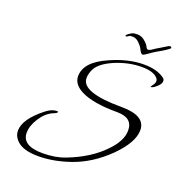

<svg xmlns="http://www.w3.org/2000/svg" viewBox="-151 -913 1048 1120"><g transform="rotate(20 373.0 -353.0)"><path d="M714 -786Q723 -786 723 -779Q723 -774 717 -771Q707 -763 699 -758Q691 -753 685 -749Q672 -742 647 -727Q622 -712 596 -693Q585 -685 578 -685Q569 -685 556 -712Q549 -727 530 -745.5Q511 -764 490 -764Q482 -764 475.5 -763Q469 -762 464 -757Q458 -752 452 -752Q448 -752 448 -755Q448 -758 453 -763Q467 -775 478.5 -780.5Q490 -786 512 -786Q536 -786 557.5 -768.5Q579 -751 587 -733Q591 -723 601 -723Q609 -723 620 -731Q640 -745 660.5 -756.5Q681 -768 706 -784Q708 -785 710 -785.5Q712 -786 714 -786ZM209 80Q108 80 69 34Q48 10 48 -20Q48 -92 156 -177Q191 -205 223 -205Q231 -205 231 -202Q231 -195 206 -185Q163 -167 132 -119Q100 -70 100 -26Q100 55 228 55Q307 55 368 31Q502 -21 582 -104Q652 -175 652 -240Q652 -319 556 -319Q404 -319 330 -357Q269 -388 269 -439Q269 -527 402 -585Q510 -634 608 -634Q688 -634 734 -601Q746 -594 746 -581Q746 -562 722 -542Q699 -522 688 -524Q686 -524 695 -537Q708 -553 708 -566Q708 -578 699 -587Q672 -616 600 -616Q520 -616 436 -581Q348 -543 329 -492Q319 -466 319 -445Q319 -356 568 -356Q718 -356 718 -266Q718 -190 621 -93Q522 4 407 44Q304 80 209 80Z"/></g></svg>

Font: Ephesis
Style: Regular
Weight: 400
Designer: Robert E. Leuschke
Foundry: Robert E. Leuschke
Version: Version 1.010; ttfautohint (v1.8.3)